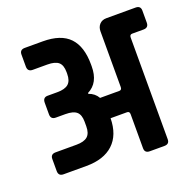

<svg xmlns="http://www.w3.org/2000/svg" viewBox="-113 -739 865 855"><g transform="rotate(-20 319.5 -311.5)"><path d="M477 -623H615Q639 -623 639 -600V-543Q639 -519 615 -519H561Q549 -519 549 -505V-23Q549 0 525 0H456Q432 0 432 -23V-184Q432 -198 420 -198H342Q341 -119 296 -77Q251 -35 168 -35H60Q36 -35 36 -59V-116Q36 -139 60 -139H159Q195 -139 211.5 -153.5Q228 -168 228 -201V-223Q228 -256 212 -270Q196 -284 159 -284H114Q90 -284 90 -308V-363Q90 -388 113 -388H159Q195 -388 211.5 -402.5Q228 -417 228 -450V-458Q228 -491 212 -505Q196 -519 159 -519H90Q66 -519 66 -543V-600Q66 -623 90 -623H175Q261 -623 301.5 -580.5Q342 -538 342 -453V-444Q342 -366 286 -338V-334Q315 -324 329 -299H420Q432 -299 432 -313V-577Q432 -597 444 -610Q456 -623 477 -623Z"/></g></svg>

Font: Rajdhani
Style: Bold
Weight: 700
Designer: Satya Rajpurohit, Jyotish Sonowal
Foundry: Indian Type Foundry
Version: Version 1.201 February 1, 2022